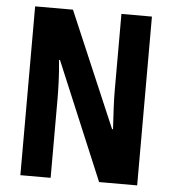

<svg xmlns="http://www.w3.org/2000/svg" viewBox="-52 -761 725 809"><g transform="rotate(5 311.0 -357.0)"><path d="M558 0H397L188 -498H184Q189 -446 190.5 -404Q192 -362 192 -331V0H64V-714H224L432 -227H436Q433 -277 431 -317.5Q429 -358 429 -389V-714H558Z"/></g></svg>

Font: Noto Sans Thai ExtCond
Style: Bold
Weight: 700
Width: 2
Designer: Monotype Design Team
Foundry: Monotype Imaging Inc.
Version: Version 2.002; ttfautohint (v1.8.4.7-5d5b)